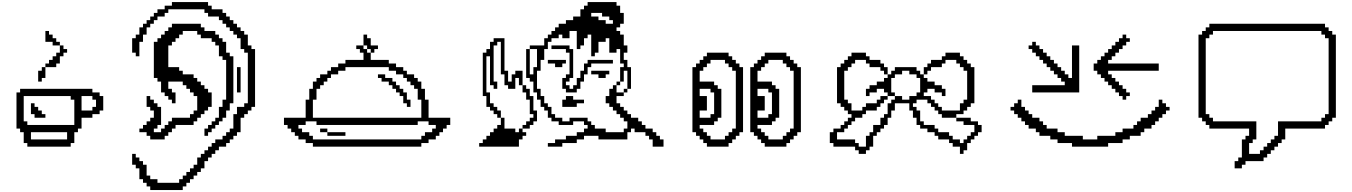

<svg xmlns="http://www.w3.org/2000/svg" viewBox="-20 -1449 13361 1897"><path d="M250 -35.7V0H678.6V-35.7H714.3V-142.9H750V-178.6H785.7V-285.7H892.9V-321.4H964.3V-357.1H1000V-500H964.3V-535.7H892.9V-571.4H178.6V-535.7H142.9V-178.6H178.6V-142.9H214.3V-35.7ZM642.9 -71.4H285.7V-142.9H642.9ZM250 -214.3V-250H214.3V-500H678.6V-464.3H714.3V-214.3ZM285.7 -428.6V-321.4H321.4V-285.7H428.6V-321.4H392.9V-357.1H357.1V-392.9H321.4V-428.6ZM785.7 -357.1V-500H892.9V-464.3H928.6V-392.9H892.9V-357.1ZM357.1 -750V-642.9H392.9V-678.6H428.6V-785.7H392.9V-750ZM428.6 -821.4V-785.7H535.7V-821.4H571.4V-892.9H607.1V-928.6H642.9V-964.3H607.1V-1000H571.4V-928.6H535.7V-892.9H500V-857.1H464.3V-821.4ZM571.4 -1000V-1035.7H535.7V-1071.4H500V-1107.1H464.3V-1142.9H428.6V-1035.7H500V-1000Z M1285.7 71.4V178.6H1321.4V214.3H1357.1V321.4H1392.9V357.1H1428.6V392.9H1464.3V428.6H1785.7V392.9H1821.4V357.1H1857.1V321.4H1892.9V285.7H1928.6V250H1964.3V214.3H2000V142.9H2035.7V107.1H2071.4V71.4H2107.1V35.7H2142.9V0H2214.3V-35.7H2250V-71.4H2285.7V-107.1H2321.4V-142.9H2357.1V-285.7H2392.9V-321.4H2428.6V-357.1H2464.3V-392.9H2500V-964.3H2464.3V-1000H2428.6V-1107.1H2392.9V-1142.9H2357.1V-1178.6H2321.4V-1214.3H2285.7V-1250H2250V-1285.7H2214.3V-1321.4H2178.6V-1357.1H2071.4V-1392.9H2035.7V-1428.6H1678.6V-1392.9H1607.1V-1357.1H1535.7V-1321.4H1500V-1285.7H1464.3V-1250H1428.6V-1214.3H1392.9V-1178.6H1357.1V-1107.1H1321.4V-1071.4H1285.7V-928.6H1321.4V-892.9H1357.1V-1035.7H1392.9V-1107.1H1428.6V-1178.6H1464.3V-1214.3H1500V-1250H1535.7V-1285.7H1607.1V-1321.4H1642.9V-1357.1H2000V-1321.4H2035.7V-1285.7H2142.9V-1250H2178.6V-1214.3H2214.3V-1178.6H2250V-1142.9H2285.7V-1107.1H2321.4V-1071.4H2357.1V-964.3H2392.9V-928.6H2428.6V-428.6H2392.9V-392.9H2321.4V-321.4H2285.7V-178.6H2250V-142.9H2214.3V-107.1H2178.6V-71.4H2107.1V-35.7H2071.4V0H2035.7V35.7H2000V71.4H1964.3V107.1H1928.6V178.6H1892.9V214.3H1857.1V250H1821.4V285.7H1785.7V321.4H1750V357.1H1535.7V321.4H1464.3V285.7H1428.6V178.6H1392.9V142.9H1357.1V107.1H1321.4V71.4ZM1500 -1035.7V-678.6H1535.7V-642.9H1571.4V-535.7H1607.1V-500H1642.9V-464.3H1678.6V-428.6H1714.3V-535.7H1678.6V-571.4H1642.9V-642.9H1785.7V-607.1H1821.4V-571.4H1857.1V-535.7H1892.9V-500H1928.6V-357.1H1892.9V-321.4H1857.1V-285.7H1678.6V-250H1642.9V-214.3H1607.1V-178.6H1571.4V-142.9H1500V-178.6H1535.7V-214.3H1571.4V-392.9H1535.7V-428.6H1500V-464.3H1464.3V-500H1428.6V-392.9H1464.3V-357.1H1500V-285.7H1464.3V-250H1428.6V-214.3H1392.9V-178.6H1357.1V-142.9H1428.6V-107.1H1464.3V-71.4H1607.1V-107.1H1642.9V-142.9H1678.6V-178.6H1714.3V-214.3H1892.9V-250H1928.6V-285.7H1964.3V-321.4H2000V-357.1H2035.7V-392.9H2071.4V-535.7H2035.7V-571.4H2000V-607.1H1964.3V-642.9H1928.6V-678.6H1892.9V-714.3H1785.7V-750H1750V-785.7H1642.9V-1000H1678.6V-1035.7H1714.3V-1071.4H1750V-1107.1H1785.7V-1142.9H1928.6V-1107.1H1964.3V-1071.4H2071.4V-1035.7H2107.1V-1000H2142.9V-892.9H2178.6V-857.1H2214.3V-464.3H2178.6V-392.9H2142.9V-285.7H2107.1V-250H2071.4V-214.3H2035.7V-178.6H2000V-107.1H2035.7V-142.9H2071.4V-178.6H2107.1V-214.3H2142.9V-250H2178.6V-285.7H2214.3V-357.1H2250V-428.6H2285.7V-892.9H2250V-928.6H2214.3V-1035.7H2178.6V-1071.4H2142.9V-1107.1H2107.1V-1142.9H2000V-1178.6H1964.3V-1214.3H1678.6V-1178.6H1642.9V-1142.9H1607.1V-1107.1H1571.4V-1071.4H1535.7V-1035.7ZM2321.4 -785.7V-535.7H2357.1V-785.7Z M4142.9 -71.4H3071.4V-107.1H3035.7V-142.9H2964.3V-178.6H2928.6V-214.3H3000V-250H3107.1V-214.3H4107.1V-250H4214.3V-214.3H4285.7V-178.6H4250V-142.9H4178.6V-107.1H4142.9ZM2928.6 -107.1V-71.4H3000V-35.7H3071.4V0H4142.9V-35.7H4214.3V-71.4H4285.7V-107.1H4321.4V-142.9H4357.1V-178.6H4392.9V-214.3H4428.6V-285.7H4214.3V-464.3H4178.6V-571.4H4142.9V-642.9H4107.1V-678.6H4071.4V-714.3H4000V-750H3964.3V-785.7H3892.9V-821.4H3821.4V-857.1H3642.9V-928.6H3607.1V-964.3H3571.4V-1000H3500V-964.3H3535.7V-928.6H3571.4V-857.1H3392.9V-821.4H3321.4V-785.7H3250V-750H3214.3V-714.3H3142.9V-678.6H3107.1V-642.9H3071.4V-571.4H3035.7V-464.3H3000V-285.7H2785.7V-214.3H2821.4V-178.6H2857.1V-142.9H2892.9V-107.1ZM3071.4 -285.7V-464.3H3107.1V-571.4H3142.9V-607.1H3178.6V-642.9H3214.3V-678.6H3250V-714.3H3321.4V-750H3392.9V-785.7H3821.4V-750H3892.9V-714.3H3964.3V-678.6H4000V-642.9H4035.7V-607.1H4071.4V-571.4H4107.1V-464.3H4142.9V-285.7ZM3214.3 -178.6H3142.9V-142.9H3214.3ZM3214.3 -142.9V-107.1H3392.9V-142.9ZM3642.9 -964.3V-928.6H3678.6V-964.3H3714.3V-1000H3642.9V-1071.4H3607.1V-1107.1H3571.4V-1000H3607.1V-964.3ZM4000 -428.6V-392.9H4035.7V-464.3H4000V-535.7H3964.3V-571.4H3928.6V-607.1H3892.9V-642.9H3857.1V-678.6H3785.7V-714.3H3714.3V-678.6H3750V-642.9H3821.4V-607.1H3857.1V-571.4H3892.9V-535.7H3928.6V-500H3964.3V-428.6Z M4714.3 -35.7V0H5107.1V-71.4H5142.9V-107.1H5178.6V-142.9H5142.9V-178.6H5107.1V-142.9H5071.4V-178.6H4964.3V-285.7H4928.6V-214.3H4892.9V-178.6H4857.1V-142.9H4821.4V-107.1H4785.7V-71.4H4750V-35.7ZM4928.6 -285.7V-357.1H4892.9V-392.9H4857.1V-428.6H4821.4V-535.7H4785.7V-892.9H4821.4V-607.1H4857.1V-571.4H4892.9V-642.9H4857.1V-1000H4892.9V-1035.7H4928.6V-714.3H4964.3V-607.1H5000V-571.4H5071.4V-678.6H5107.1V-607.1H5142.9V-750H5071.4V-714.3H5035.7V-642.9H5000V-750H4964.3V-1071.4H4857.1V-1035.7H4821.4V-964.3H4785.7V-928.6H4750V-500H4785.7V-392.9H4821.4V-357.1H4857.1V-321.4H4892.9V-285.7ZM5142.9 -607.1V-535.7H5178.6V-464.3H5214.3V-321.4H5250V-285.7H5214.3V-250H5178.6V-214.3H5142.9V-178.6H5214.3V-214.3H5250V-250H5285.7V-357.1H5250V-500H5214.3V-571.4H5178.6V-607.1ZM5285.7 -964.3V-785.7H5250V-714.3H5214.3V-964.3H5178.6V-678.6H5214.3V-642.9H5250V-535.7H5285.7V-464.3H5321.4V-392.9H5357.1V-357.1H5392.9V-285.7H5428.6V-250H5500V-214.3H5642.9V-250H5750V-214.3H5785.7V-178.6H5750V-142.9H5678.6V-107.1H5571.4V-71.4H5464.3V-35.7H5392.9V0H5535.7V-35.7H5678.6V-71.4H5750V-107.1H5892.9V-71.4H6178.6V-142.9H6214.3V-178.6H6250V-142.9H6357.1V-107.1H6392.9V-71.4H6428.6V0H6535.7V-71.4H6500V-107.1H6464.3V-142.9H6428.6V-178.6H6357.1V-214.3H6321.4V-250H6285.7V-285.7H6214.3V-321.4H6178.6V-357.1H6142.9V-392.9H6107.1V-428.6H6071.4V-500H6142.9V-535.7H6071.4V-607.1H6035.7V-571.4H6000V-500H5964.3V-428.6H6000V-392.9H6035.7V-357.1H6071.4V-321.4H6107.1V-285.7H6142.9V-250H6178.6V-178.6H6142.9V-142.9H5964.3V-178.6H5857.1V-214.3H5821.4V-250H5785.7V-285.7H5607.1V-250H5535.7V-285.7H5464.3V-321.4H5428.6V-392.9H5392.9V-428.6H5357.1V-500H5321.4V-571.4H5285.7V-750H5321.4V-857.1H5357.1V-964.3H5392.9V-1035.7H5428.6V-1071.4H5500V-1107.1H5535.7V-1071.4H5607.1V-1142.9H5678.6V-964.3H5714.3V-1000H5750V-1071.4H5785.7V-1107.1H5821.4V-892.9H5857.1V-928.6H5892.9V-1035.7H5964.3V-1071.4H6000V-928.6H6071.4V-964.3H6107.1V-821.4H6142.9V-785.7H6107.1V-642.9H6142.9V-750H6178.6V-571.4H6214.3V-785.7H6178.6V-857.1H6142.9V-928.6H6178.6V-1000H6142.9V-1107.1H6107.1V-1142.9H6071.4V-1178.6H6107.1V-1214.3H6142.9V-1321.4H6107.1V-1392.9H6071.4V-1428.6H5785.7V-1392.9H5750V-1357.1H5714.3V-1285.7H5642.9V-1250H5571.4V-1214.3H5500V-1178.6H5464.3V-1142.9H5428.6V-1107.1H5392.9V-1071.4H5357.1V-1000H5214.3V-964.3ZM6071.4 -642.9V-607.1H6107.1V-642.9ZM5428.6 -1000V-964.3H5571.4V-928.6H5607.1V-714.3H5571.4V-678.6H5535.7V-571.4H5571.4V-535.7H5678.6V-571.4H5714.3V-642.9H5750V-714.3H5785.7V-785.7H5821.4V-821.4H6035.7V-857.1H5785.7V-821.4H5750V-750H5714.3V-678.6H5678.6V-607.1H5642.9V-571.4H5607.1V-607.1H5571.4V-642.9H5607.1V-678.6H5642.9V-964.3H5607.1V-1000ZM5535.7 -464.3V-392.9H5678.6V-428.6H5750V-464.3H5642.9V-500H5571.4V-464.3ZM6142.9 -571.4V-535.7H6178.6V-571.4ZM5571.4 -857.1H5392.9V-821.4H5464.3V-785.7H5535.7V-821.4H5571.4ZM6000 -750H5821.4V-714.3H5892.9V-678.6H5964.3V-714.3H6000ZM5892.9 -1285.7H5821.4V-1321.4H5928.6V-1285.7H6000V-1250H6035.7V-1214.3H5964.3V-1250H5892.9Z M7000 -71.4V-107.1H6964.3V-142.9H6928.6V-178.6H6892.9V-214.3H7035.7V-250H7071.4V-285.7H7107.1V-571.4H7071.4V-607.1H7035.7V-642.9H6892.9V-750H6928.6V-785.7H6964.3V-821.4H7000V-857.1H7142.9V-821.4H7178.6V-785.7H7214.3V-750H7250V-178.6H7214.3V-142.9H7178.6V-107.1H7142.9V-71.4ZM6964.3 -35.7V0H7178.6V-35.7H7214.3V-71.4H7250V-107.1H7285.7V-142.9H7321.4V-785.7H7285.7V-821.4H7250V-857.1H7214.3V-892.9H7178.6V-928.6H6964.3V-892.9H6928.6V-857.1H6892.9V-821.4H6857.1V-785.7H6821.4V-142.9H6857.1V-107.1H6892.9V-71.4H6928.6V-35.7ZM6892.9 -285.7V-357.1H6964.3V-500H6892.9V-571.4H7000V-535.7H7035.7V-321.4H7000V-285.7ZM7571.4 -71.4V-107.1H7535.7V-142.9H7500V-178.6H7464.3V-214.3H7607.1V-250H7642.9V-285.7H7678.6V-571.4H7642.9V-607.1H7607.1V-642.9H7464.3V-750H7500V-785.7H7535.7V-821.4H7571.4V-857.1H7714.3V-821.4H7750V-785.7H7785.7V-750H7821.4V-178.6H7785.7V-142.9H7750V-107.1H7714.3V-71.4ZM7535.7 -35.7V0H7750V-35.7H7785.7V-71.4H7821.4V-107.1H7857.1V-142.9H7892.9V-785.7H7857.1V-821.4H7821.4V-857.1H7785.7V-892.9H7750V-928.6H7535.7V-892.9H7500V-857.1H7464.3V-821.4H7428.6V-785.7H7392.9V-142.9H7428.6V-107.1H7464.3V-71.4H7500V-35.7ZM7464.3 -285.7V-357.1H7535.7V-500H7464.3V-571.4H7571.4V-535.7H7607.1V-321.4H7571.4V-285.7Z M8178.6 -142.9V-35.7H8214.3V0H8428.6V35.7H8464.3V71.4H8535.7V35.7H8571.4V0H8607.1V-107.1H8642.9V-142.9H8678.6V-178.6H8714.3V-214.3H8750V-285.7H8785.7V-357.1H8821.4V-428.6H8964.3V-357.1H9000V-285.7H9035.7V-214.3H9071.4V-178.6H9142.9V-142.9H9214.3V-107.1H9250V-71.4H9357.1V-35.7H9392.9V0H9464.3V71.4H9500V35.7H9535.7V-35.7H9571.4V-71.4H9607.1V-107.1H9642.9V-142.9H9678.6V-214.3H9642.9V-250H9571.4V-285.7H9428.6V-250H9500V-214.3H9607.1V-142.9H9571.4V-107.1H9535.7V-71.4H9500V-35.7H9464.3V-71.4H9392.9V-107.1H9357.1V-142.9H9250V-178.6H9214.3V-214.3H9107.1V-250H9071.4V-357.1H9035.7V-392.9H9000V-428.6H9035.7V-464.3H9142.9V-428.6H9178.6V-392.9H9214.3V-357.1H9250V-321.4H9285.7V-285.7H9428.6V-321.4H9500V-357.1H9535.7V-392.9H9571.4V-428.6H9607.1V-785.7H9571.4V-821.4H9535.7V-857.1H9500V-892.9H9464.3V-928.6H9321.4V-892.9H9285.7V-857.1H9178.6V-821.4H9142.9V-785.7H9107.1V-714.3H9142.9V-750H9178.6V-785.7H9285.7V-821.4H9321.4V-857.1H9428.6V-821.4H9464.3V-785.7H9500V-750H9535.7V-464.3H9500V-428.6H9464.3V-357.1H9285.7V-392.9H9250V-428.6H9214.3V-464.3H9178.6V-500H9107.1V-535.7H9142.9V-571.4H9214.3V-535.7H9285.7V-500H9321.4V-571.4H9285.7V-607.1H9214.3V-642.9H9142.9V-678.6H9107.1V-714.3H9071.4V-750H9035.7V-785.7H8821.4V-750H8785.7V-714.3H8750V-678.6H8714.3V-642.9H8642.9V-607.1H8571.4V-571.4H8535.7V-500H8571.4V-535.7H8642.9V-571.4H8714.3V-535.7H8750V-500H8821.4V-535.7H8785.7V-678.6H8821.4V-714.3H8892.9V-750H8964.3V-714.3H9035.7V-678.6H9071.4V-535.7H9035.7V-500H8964.3V-464.3H8892.9V-500H8821.4V-464.3H8785.7V-428.6H8750V-321.4H8714.3V-285.7H8678.6V-214.3H8607.1V-142.9H8571.4V-107.1H8535.7V0H8464.3V-35.7H8428.6V-71.4H8250V-142.9H8321.4V-178.6H8357.1V-214.3H8392.9V-250H8428.6V-285.7H8500V-321.4H8535.7V-357.1H8642.9V-392.9H8678.6V-428.6H8714.3V-464.3H8750V-500H8678.6V-464.3H8642.9V-428.6H8535.7V-392.9H8500V-357.1H8392.9V-428.6H8357.1V-464.3H8321.4V-750H8357.1V-785.7H8392.9V-821.4H8428.6V-857.1H8535.7V-821.4H8571.4V-785.7H8678.6V-750H8714.3V-714.3H8750V-785.7H8714.3V-821.4H8678.6V-857.1H8571.4V-892.9H8535.7V-928.6H8392.9V-892.9H8357.1V-857.1H8321.4V-821.4H8285.7V-785.7H8250V-428.6H8285.7V-392.9H8321.4V-357.1H8357.1V-321.4H8392.9V-285.7H8357.1V-250H8321.4V-214.3H8285.7V-178.6H8214.3V-142.9Z M10428.6 -71.4V-35.7H10571.4V0H10928.6V-35.7H11071.4V-71.4H11142.9V-107.1H11250V-142.9H11285.7V-178.6H11357.1V-214.3H11392.9V-250H11428.6V-285.7H11464.3V-321.4H11500V-357.1H11535.7V-392.9H11500V-428.6H11464.3V-464.3H11428.6V-392.9H11392.9V-357.1H11357.1V-321.4H11321.4V-285.7H11250V-250H11214.3V-214.3H11178.6V-178.6H11071.4V-142.9H11000V-107.1H10821.4V-71.4H10678.6V-107.1H10500V-142.9H10428.6V-178.6H10321.4V-214.3H10285.7V-250H10250V-285.7H10178.6V-321.4H10142.9V-357.1H10107.1V-392.9H10071.4V-464.3H10035.7V-428.6H10000V-392.9H9964.3V-357.1H10000V-321.4H10035.7V-285.7H10071.4V-250H10107.1V-214.3H10142.9V-178.6H10214.3V-142.9H10250V-107.1H10357.1V-71.4ZM10178.6 -607.1V-535.7H10642.9V-1000H10571.4V-678.6H10535.7V-714.3H10500V-750H10464.3V-785.7H10428.6V-821.4H10392.9V-857.1H10357.1V-892.9H10321.4V-928.6H10285.7V-964.3H10250V-1000H10214.3V-1035.7H10178.6V-1000H10142.9V-964.3H10178.6V-928.6H10214.3V-892.9H10250V-857.1H10285.7V-821.4H10321.4V-785.7H10357.1V-750H10392.9V-714.3H10428.6V-678.6H10464.3V-642.9H10500V-607.1ZM10785.7 -821.4V-750H10821.4V-714.3H10857.1V-678.6H10892.9V-642.9H10928.6V-607.1H10964.3V-571.4H11000V-535.7H11035.7V-500H11071.4V-464.3H11107.1V-500H11142.9V-535.7H11107.1V-571.4H11071.4V-607.1H11035.7V-642.9H11000V-678.6H10964.3V-714.3H10928.6V-750H11428.6V-821.4H10928.6V-857.1H10964.3V-892.9H11000V-928.6H11035.7V-964.3H11071.4V-1000H11107.1V-1035.7H11142.9V-1071.4H11107.1V-1107.1H11071.4V-1071.4H11035.7V-1035.7H11000V-1000H10964.3V-964.3H10928.6V-928.6H10892.9V-892.9H10857.1V-857.1H10821.4V-821.4Z M12178.6 142.9V214.3H12250V178.6H12285.7V142.9H12464.3V107.1H12500V71.4H12535.7V35.7H12571.4V0H12607.1V-35.7H12642.9V-71.4H12678.6V-178.6H13071.4V-214.3H13107.1V-250H13142.9V-285.7H13178.6V-1107.1H13142.9V-1142.9H13107.1V-1178.6H13071.4V-1214.3H11928.6V-1178.6H11892.9V-1142.9H11857.1V-1107.1H11821.4V-285.7H11857.1V-250H11892.9V-214.3H11928.6V-178.6H12321.4V-107.1H12285.7V-71.4H12250V107.1H12214.3V142.9ZM12321.4 71.4V-35.7H12357.1V-71.4H12392.9V-250H11964.3V-285.7H11928.6V-321.4H11892.9V-1071.4H11928.6V-1107.1H11964.3V-1142.9H13035.7V-1107.1H13071.4V-1071.4H13107.1V-321.4H13071.4V-285.7H13035.7V-250H12607.1V-107.1H12571.4V-71.4H12535.7V-35.7H12500V0H12464.3V35.7H12428.6V71.4Z"/></svg>

Font: Gossip Icons High Pixel
Style: Regular
Weight: 500
Designer: Deborah Khodanovich
Version: Version 1.001;Glyphs 3.3.1 (3343)